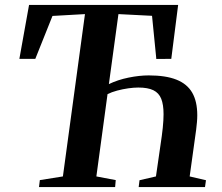

<svg xmlns="http://www.w3.org/2000/svg" viewBox="-20 -763 904 783"><path d="M139 0 142.5 -28.5 236.5 -43.5 326.5 -705.5 194 -698 124 -523H59L98.5 -743H706.5L678.5 -523L617.5 -522.5L600 -698.5L463 -705.5L424 -420Q460 -437.5 504.2 -446.5Q548.5 -455.5 586.5 -455.5Q656 -455.5 699.5 -438.2Q743 -421 763.8 -385.2Q784.5 -349.5 784.5 -293Q784.5 -279.5 783.2 -264.8Q782 -250 780 -234.5L753.5 -43.5L820 -28L816 0H545.5L549 -28L616 -43.5L634.5 -171.5Q640.5 -210.5 643.8 -241.8Q647 -273 647 -297.5Q647 -336.5 637.5 -360.2Q628 -384 605.5 -395Q583 -406 544 -406Q526 -406 503 -402.8Q480 -399.5 457.5 -393.5Q435 -387.5 418.5 -379L373 -43.5L452 -28.5L449.5 0Z"/></svg>

Font: Merriweather 96pt SemiBold
Style: Italic
Weight: 600
Italic angle: -7.8°
Version: Version 2.101